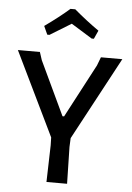

<svg xmlns="http://www.w3.org/2000/svg" viewBox="-59 -913 658 956"><g transform="rotate(5 270.5 -434.5)"><path d="M150 -731 131 -773Q204 -825 254 -869H278Q339 -817 402 -773L383 -731H372Q315 -766 267 -796Q254 -788 161 -731ZM533 -642 311 -228 309 -184 313 0H210L215 -184L214 -223L11 -642H121L134 -602L261 -333H269L410 -600L426 -642Z"/></g></svg>

Font: Alegreya Sans Medium
Style: Regular
Weight: 500
Designer: Juan Pablo del Peral
Foundry: Huerta Tipografica
Version: Version 2.007